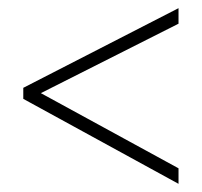

<svg xmlns="http://www.w3.org/2000/svg" viewBox="-20 -591 495 470"><path d="M417 -141V-179L80 -363L417 -533V-571L37 -376V-349Z"/></svg>

Font: Noto Sans Condensed ExtraLight
Style: Regular
Weight: 200
Width: 3
Designer: Monotype Design Team
Foundry: Monotype Imaging Inc.
Version: Version 2.013